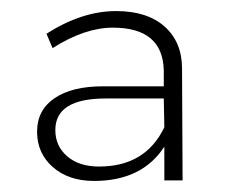

<svg xmlns="http://www.w3.org/2000/svg" viewBox="-20 -784 415 347"><path d="M310 -458H277V-519Q237 -457 150 -457Q104 -457 75.5 -482Q47 -507 47 -546Q47 -585 78.5 -606.5Q110 -628 166 -628H276V-657Q274 -734 184 -734Q133 -734 75 -697L64 -723Q128 -764 190 -764Q246 -764 277.5 -736Q309 -708 309 -660ZM159 -483Q243 -483 277 -554L276 -606H171Q80 -606 80 -549Q80 -520 101.5 -501.5Q123 -483 159 -483Z"/></svg>

Font: Montserrat Ultra Light
Style: Regular
Weight: 200
Designer: Julieta Ulanovsky
Foundry: Julieta Ulanovsky
Version: Version 3.100;PS 003.100;hotconv 1.0.88;makeotf.lib2.5.64775